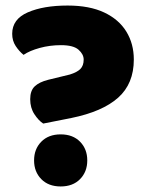

<svg xmlns="http://www.w3.org/2000/svg" viewBox="-20 -656 538 693"><path d="M237 -230 136 -210Q119 -221 104 -244Q89 -267 89 -298Q89 -329 105.5 -344.5Q122 -360 154 -368L232 -387Q258 -395 270 -407Q282 -419 282 -441Q282 -460 263.5 -476.5Q245 -493 200 -493Q160 -493 123.5 -483Q87 -473 65 -458Q49 -471 36.5 -490Q24 -509 24 -534Q24 -587 80.5 -611.5Q137 -636 224 -636Q303 -636 356 -611Q409 -586 436 -542Q463 -498 463 -441Q463 -354 406.5 -303.5Q350 -253 237 -230ZM103 -77Q103 -118 129 -144.5Q155 -171 199 -171Q243 -171 269 -144.5Q295 -118 295 -77Q295 -36 269 -9.5Q243 17 199 17Q155 17 129 -9.5Q103 -36 103 -77Z"/></svg>

Font: Baloo Bhaijaan 2 ExtraBold
Style: Regular
Weight: 800
Designer: Sanskriti Dholi, Noopur Datye and Ek Type
Foundry: Ek Type
Version: Version 1.701